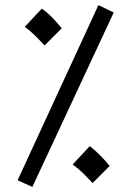

<svg xmlns="http://www.w3.org/2000/svg" viewBox="-20 -707 505 753"><path d="M107 26 49 0 366 -687 426 -658ZM343 11Q321 -13 305 -28.5Q289 -44 265 -62L332 -134Q354 -117 374.5 -96Q395 -75 410 -56ZM155 -529Q132 -553 116.5 -568.5Q101 -584 77 -602L144 -673Q167 -657 187 -636Q207 -615 222 -596Z"/></svg>

Font: Noto Sans Arabic Condensed
Style: Regular
Weight: 400
Width: 3
Designer: Monotype Design Team, Nadine Chahine, Nizar Qandah and Khaled Hosny
Foundry: Monotype Imaging Inc.
Version: Version 2.012